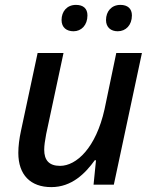

<svg xmlns="http://www.w3.org/2000/svg" viewBox="-20 -756 626 786"><path d="M462 -628C495 -628 520 -653 520 -693C520 -721 502 -736 473 -736C436 -736 414 -709 414 -674C414 -643 435 -628 462 -628ZM281 -628C313 -628 338 -653 338 -693C338 -721 321 -736 291 -736C254 -736 232 -709 232 -674C232 -643 253 -628 281 -628ZM190 10C274 10 329 -46 368 -100H373L363 0H446L561 -539H456L408 -309C373 -151 293 -77 226 -77C180 -77 161 -101 161 -143C161 -160 164 -180 169 -207L240 -539H134L66 -221C59 -189 55 -158 55 -130C55 -40 105 10 190 10Z"/></svg>

Font: Noto Sans Medium
Style: Italic
Weight: 500
Italic angle: -12°
Designer: Monotype Design Team
Foundry: Monotype Imaging Inc.
Version: Version 2.013